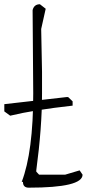

<svg xmlns="http://www.w3.org/2000/svg" viewBox="-67 -865 434 895"><path d="M119.1 -845.2 146 -824.2 125 -730 128.9 -529.8V-429.2Q128.9 -270 102.1 -70.8V-64.9L115.2 -50.8H236.8L304.2 -70.8L317.9 -50.8Q317.9 9.8 66.9 9.8Q40 9.8 40 -17.1H34.2Q87.9 -157.2 87.9 -429.2L85 -817.9Q91.8 -845.2 119.1 -845.2ZM244.1 -412.6H250.5L271.5 -392.6V-372.6Q90.3 -352.5 -19.5 -325.7L-46.9 -345.7V-379.4Z"/></svg>

Font: Loved by the King
Style: Regular
Weight: 400
Designer: Kimberly Geswein
Foundry: Kimberly Geswein
Version: Version 1.002 2006